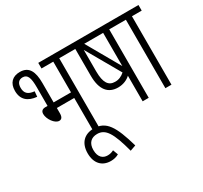

<svg xmlns="http://www.w3.org/2000/svg" viewBox="-177 -881 1480 1397"><g transform="rotate(-30 563.0 -182.0)"><path d="M134 -632C72 -632 35 -596 35 -530C35 -455 80 -419 154 -412L158 -456C103 -461 82 -485 82 -528C82 -566 99 -588 132 -588C174 -588 186 -551 186 -473V-317H168C141 -317 129 -304 129 -281C129 -239 169 -180 206 -180C225 -180 237 -193 237 -225V-270H383V0H433V-575H516V-622H284V-575H383V-317H237V-480C237 -575 211 -632 134 -632Z M547 268 595 251C542 67 498 -7 394 -7C315 -7 266 42 266 128C266 211 311 261 386 261C410 261 433 256 453 244L437 201C420 210 404 214 385 214C348 214 314 191 314 128C314 70 345 40 396 40C466 40 502 99 547 268Z M853 -575H935V-622H504V-575H568V-351C568 -230 617 -176 699 -176C743 -176 779 -193 802 -215V0H853ZM802 -575V-296L643 -575ZM618 -358V-538L780 -255C757 -234 729 -222 700 -223C646 -223 618 -261 618 -358Z M1044 -575H1126V-622H923V-575H993V0H1044Z"/></g></svg>

Font: Noto Sans Devanagari ExtraCondensed Light
Style: Regular
Weight: 300
Width: 2
Designer: Jelle Bosma - Monotype Design Team
Foundry: Monotype Imaging Inc.
Version: Version 2.004